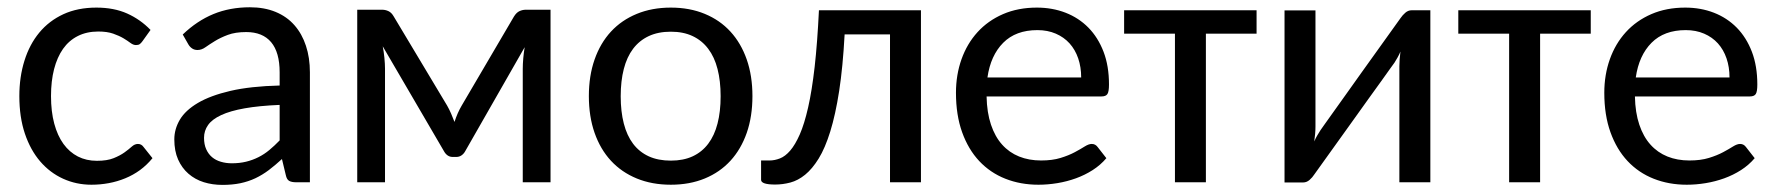

<svg xmlns="http://www.w3.org/2000/svg" viewBox="-20 -506 4935 533"><path d="M33.7 0ZM375.5 -391.6Q371.6 -386.2 367.9 -383.5Q364.3 -380.9 357.4 -380.9Q350.1 -380.9 342.3 -386.7Q334.5 -392.6 322.8 -399.7Q311 -406.7 294.2 -412.6Q277.3 -418.5 252.9 -418.5Q220.7 -418.5 196 -406Q171.4 -393.6 155 -370.4Q138.7 -347.2 130.1 -314Q121.6 -280.8 121.6 -239.3Q121.6 -196.3 130.6 -162.8Q139.6 -129.4 156.2 -106.4Q172.9 -83.5 196.3 -71.5Q219.7 -59.6 249 -59.6Q277.3 -59.6 295.4 -66.9Q313.5 -74.2 325.7 -83Q337.9 -91.8 345.9 -99.1Q354 -106.4 362.8 -106.4Q372.6 -106.4 378.4 -98.1L403.3 -66.9Q387.7 -47.9 368.7 -33.9Q349.6 -20 327.6 -11Q305.7 -2 282 2.4Q258.3 6.8 233.9 6.8Q191.9 6.8 155.3 -9.8Q118.7 -26.4 91.6 -57.9Q64.5 -89.4 49.1 -135Q33.7 -180.7 33.7 -239.3Q33.7 -292.5 47.9 -337.6Q62 -382.8 89.1 -415.5Q116.2 -448.2 156 -466.6Q195.8 -484.9 247.6 -484.9Q296.4 -484.9 333 -468.5Q369.6 -452.1 397.9 -422.9Z M463.9 0ZM802.2 0Q789.6 0 782.7 -3.9Q775.9 -7.8 773.4 -20L762.7 -64.5Q744.1 -47.4 726.3 -33.9Q708.5 -20.5 689 -11.2Q669.4 -2 647 2.7Q624.5 7.3 597.7 7.3Q569.8 7.3 545.7 -0.2Q521.5 -7.8 503.2 -23.7Q484.9 -39.6 474.4 -63.2Q463.9 -86.9 463.9 -119.1Q463.9 -147.5 479.2 -173.6Q494.6 -199.7 529.3 -220.2Q564 -240.7 619.6 -253.7Q675.3 -266.6 756.3 -268.6V-305.2Q756.3 -360.8 732.7 -388.9Q709 -417 663.6 -417Q633.3 -417 612.5 -409.2Q591.8 -401.4 576.7 -392.1Q561.5 -382.8 550.5 -375Q539.6 -367.2 528.3 -367.2Q519.5 -367.2 513.2 -371.6Q506.8 -376 502.9 -382.8L487.3 -410.2Q526.9 -448.2 572.5 -467Q618.2 -485.8 673.8 -485.8Q713.9 -485.8 745.1 -472.9Q776.4 -460 797.4 -436Q818.4 -412.1 829.3 -378.9Q840.3 -345.7 840.3 -305.2V0ZM623.5 -52.7Q645 -52.7 663.1 -57.1Q681.2 -61.5 697.3 -69.6Q713.4 -77.6 727.8 -89.6Q742.2 -101.6 756.3 -116.2V-214.8Q699.2 -212.4 659.2 -205.3Q619.1 -198.2 594 -186.5Q568.8 -174.8 557.6 -158.9Q546.4 -143.1 546.4 -123.5Q546.4 -105 552.5 -91.6Q558.6 -78.1 568.8 -69.6Q579.1 -61 593.3 -56.9Q607.4 -52.7 623.5 -52.7Z M1221.2 -212.9Q1227.1 -202.6 1232.2 -190.9Q1237.3 -179.2 1241.7 -167.5Q1245.6 -179.7 1250.7 -191.4Q1255.9 -203.1 1261.7 -212.9L1406.7 -460Q1413.6 -471.2 1422.1 -475.1Q1430.7 -479 1439.5 -479H1508.3V0H1431.2V-314.9Q1431.2 -327.6 1432.6 -344.2Q1434.1 -360.8 1436.5 -375L1271.5 -86.4Q1267.6 -79.1 1261.2 -74.7Q1254.9 -70.3 1246.6 -70.3H1236.8Q1228.5 -70.3 1222.4 -74.7Q1216.3 -79.1 1212.4 -86.4L1042.5 -377.4Q1045.4 -362.8 1047.1 -345.7Q1048.8 -328.6 1048.8 -314.9V0H971.7V-479H1041Q1049.8 -479 1058.3 -475.1Q1066.9 -471.2 1073.2 -460L1221.2 -212.9Z M1614.7 0ZM1842.3 -484.9Q1894.5 -484.9 1936.5 -467.5Q1978.5 -450.2 2007.8 -418.2Q2037.1 -386.2 2053 -340.8Q2068.8 -295.4 2068.8 -239.3Q2068.8 -182.6 2053 -137.2Q2037.1 -91.8 2007.8 -59.8Q1978.5 -27.8 1936.5 -10.5Q1894.5 6.8 1842.3 6.8Q1790 6.8 1747.8 -10.5Q1705.6 -27.8 1676 -59.8Q1646.5 -91.8 1630.6 -137.2Q1614.7 -182.6 1614.7 -239.3Q1614.7 -295.4 1630.6 -340.8Q1646.5 -386.2 1676 -418.2Q1705.6 -450.2 1747.8 -467.5Q1790 -484.9 1842.3 -484.9ZM1842.3 -60.1Q1877 -60.1 1902.8 -72Q1928.7 -84 1946 -106.9Q1963.4 -129.9 1971.9 -163.1Q1980.5 -196.3 1980.5 -238.8Q1980.5 -281.2 1971.9 -314.5Q1963.4 -347.7 1946 -370.6Q1928.7 -393.6 1902.8 -405.8Q1877 -418 1842.3 -418Q1807.1 -418 1781 -405.8Q1754.9 -393.6 1737.5 -370.6Q1720.2 -347.7 1711.7 -314.5Q1703.1 -281.2 1703.1 -238.8Q1703.1 -196.3 1711.7 -163.1Q1720.2 -129.9 1737.5 -106.9Q1754.9 -84 1781 -72Q1807.1 -60.1 1842.3 -60.1Z M2536.6 -477.5V0H2450.7V-410.6H2324.7Q2319.8 -319.8 2309.6 -253.7Q2299.3 -187.5 2284.9 -141.1Q2270.5 -94.7 2252.7 -65.9Q2234.9 -37.1 2215.1 -21Q2195.3 -4.9 2174.1 0.7Q2152.8 6.3 2131.8 6.3Q2092.8 6.3 2092.8 -6.8V-60.5H2116.2Q2130.4 -60.5 2145 -66.2Q2159.7 -71.8 2173.6 -87.9Q2187.5 -104 2200.2 -132.8Q2212.9 -161.6 2223.4 -207.8Q2233.9 -253.9 2241.5 -320.3Q2249 -386.7 2253.4 -477.5Z M2633.8 0ZM2858.4 -484.9Q2901.4 -484.9 2938 -470.7Q2974.6 -456.5 3001.5 -429.2Q3028.3 -401.9 3043.5 -362.3Q3058.6 -322.8 3058.6 -271.5Q3058.6 -251.5 3054.2 -244.9Q3049.8 -238.3 3038.1 -238.3H2718.8Q2719.7 -193.4 2731 -159.9Q2742.2 -126.5 2762 -104.5Q2781.7 -82.5 2809.1 -71.5Q2836.4 -60.5 2870.1 -60.5Q2901.4 -60.5 2924.3 -67.6Q2947.3 -74.7 2963.6 -83.5Q2980 -92.3 2991.2 -99.4Q3002.4 -106.4 3010.7 -106.4Q3016.1 -106.4 3020 -104.2Q3023.9 -102.1 3026.9 -98.1L3051.3 -66.9Q3035.2 -47.9 3013.4 -33.9Q2991.7 -20 2966.8 -11Q2941.9 -2 2915.3 2.4Q2888.7 6.8 2862.8 6.8Q2813 6.8 2771 -9.8Q2729 -26.4 2698.5 -58.8Q2668 -91.3 2650.9 -138.9Q2633.8 -186.5 2633.8 -248.5Q2633.8 -298.3 2649.2 -341.6Q2664.6 -384.8 2693.6 -416.7Q2722.7 -448.7 2764.4 -466.8Q2806.2 -484.9 2858.4 -484.9ZM2859.9 -422.4Q2799.8 -422.4 2764.9 -387.2Q2730 -352.1 2721.2 -291H2981.4Q2981.4 -319.8 2973.1 -344Q2964.8 -368.2 2949.2 -385.5Q2933.6 -402.8 2910.9 -412.6Q2888.2 -422.4 2859.9 -422.4Z M3100.6 -477.5H3468.3V-412.6H3327.6V0H3241.7V-412.6H3100.6Z M3545.9 0.5V-477.1H3631.8V-154.8Q3631.8 -145.5 3630.9 -134.8Q3629.9 -124 3628.4 -113.3Q3632.3 -122.6 3637 -130.4Q3641.6 -138.2 3646 -145Q3646.5 -146 3656.5 -159.9Q3666.5 -173.8 3682.1 -195.8Q3697.8 -217.8 3717.8 -245.8Q3737.8 -273.9 3758.3 -302.7Q3806.6 -370.6 3868.2 -456.1Q3873.5 -463.9 3881.3 -470.7Q3889.2 -477.5 3898.9 -477.5H3950.7V0H3864.7V-322.3Q3864.7 -331.1 3865.5 -341.6Q3866.2 -352.1 3867.7 -362.8Q3863.8 -353.5 3859.4 -345.9Q3855 -338.4 3851.1 -332Q3850.1 -331.1 3840.3 -317.1Q3830.6 -303.2 3814.7 -281.2Q3798.8 -259.3 3778.8 -231.4Q3758.8 -203.6 3738.3 -174.8Q3689.9 -106.9 3628.4 -21.5Q3623.5 -13.7 3615.5 -6.6Q3607.4 0.5 3597.7 0.5Z M4028.3 -477.5H4396V-412.6H4255.4V0H4169.4V-412.6H4028.3Z M4433.6 0ZM4658.2 -484.9Q4701.2 -484.9 4737.8 -470.7Q4774.4 -456.5 4801.3 -429.2Q4828.1 -401.9 4843.3 -362.3Q4858.4 -322.8 4858.4 -271.5Q4858.4 -251.5 4854 -244.9Q4849.6 -238.3 4837.9 -238.3H4518.6Q4519.5 -193.4 4530.8 -159.9Q4542 -126.5 4561.8 -104.5Q4581.5 -82.5 4608.9 -71.5Q4636.2 -60.5 4669.9 -60.5Q4701.2 -60.5 4724.1 -67.6Q4747.1 -74.7 4763.4 -83.5Q4779.8 -92.3 4791 -99.4Q4802.2 -106.4 4810.5 -106.4Q4815.9 -106.4 4819.8 -104.2Q4823.7 -102.1 4826.7 -98.1L4851.1 -66.9Q4835 -47.9 4813.2 -33.9Q4791.5 -20 4766.6 -11Q4741.7 -2 4715.1 2.4Q4688.5 6.8 4662.6 6.8Q4612.8 6.8 4570.8 -9.8Q4528.8 -26.4 4498.3 -58.8Q4467.8 -91.3 4450.7 -138.9Q4433.6 -186.5 4433.6 -248.5Q4433.6 -298.3 4449 -341.6Q4464.4 -384.8 4493.4 -416.7Q4522.5 -448.7 4564.2 -466.8Q4606 -484.9 4658.2 -484.9ZM4659.7 -422.4Q4599.6 -422.4 4564.7 -387.2Q4529.8 -352.1 4521 -291H4781.2Q4781.2 -319.8 4772.9 -344Q4764.6 -368.2 4749 -385.5Q4733.4 -402.8 4710.7 -412.6Q4688 -422.4 4659.7 -422.4Z"/></svg>

Font: Carlito
Style: Regular
Weight: 400
Designer: Lukasz Dziedzic
Foundry: tyPoland Lukasz Dziedzic
Version: Version 1.103; Beta1; all basic design good, some composites